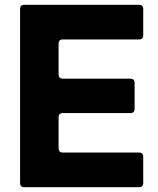

<svg xmlns="http://www.w3.org/2000/svg" viewBox="-20 -783 662 803"><path d="M82 0Q64 0 64 -18V-745Q64 -763 82 -763H561Q579 -763 579 -745V-636Q579 -618 561 -618H243Q225 -618 225 -600V-472Q225 -454 243 -454H525Q543 -454 543 -436V-328Q543 -310 525 -310H243Q225 -310 225 -292V-163Q225 -145 243 -145H561Q579 -145 579 -127V-18Q579 0 561 0Z"/></svg>

Font: Open Sauce Two ExtraBold
Style: Regular
Weight: 800
Designer: Alfredo Marco Pradil
Foundry: Creative Sauce Fz LLC
Version: Version 1.477